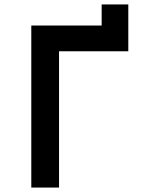

<svg xmlns="http://www.w3.org/2000/svg" viewBox="-20 -845 640 865"><path d="M121 0H246V-614H558V-825H438V-730H121Z"/></svg>

Font: JetBrains Mono
Style: Bold
Weight: 558
Monospace: yes
Designer: Philipp Nurullin, Konstantin Bulenkov
Foundry: JetBrains
Version: Version 2.305